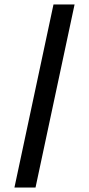

<svg xmlns="http://www.w3.org/2000/svg" viewBox="-20 -720 401 865"><path d="M221 -700H316L140 125H45Z"/></svg>

Font: Epunda Sans SemiBold
Style: Regular
Weight: 600
Designer: Simon Atzbach
Foundry: typofactur
Version: Version 2.204; ttfautohint (v1.8.4.7-5d5b)